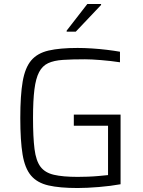

<svg xmlns="http://www.w3.org/2000/svg" viewBox="-20 -937 719 965"><path d="M370 8Q280 8 223.5 -5Q167 -18 136 -54.5Q105 -91 93.5 -160.5Q82 -230 82 -344Q82 -458 94 -527.5Q106 -597 137 -633.5Q168 -670 224.5 -683Q281 -696 370 -696Q404 -696 442.5 -693.5Q481 -691 518 -686.5Q555 -682 583 -677V-624Q537 -631 487.5 -635Q438 -639 407 -639Q342 -639 296.5 -636Q251 -633 222 -619.5Q193 -606 176.5 -574.5Q160 -543 153 -487.5Q146 -432 146 -344Q146 -247 153.5 -188Q161 -129 183.5 -99Q206 -69 251 -58.5Q296 -48 370 -48Q393 -48 421 -49Q449 -50 476.5 -52.5Q504 -55 523 -57V-305H351V-361H586V-11Q537 -2 476.5 3Q416 8 370 8ZM315 -778V-783L419 -917H488V-912L361 -778Z"/></svg>

Font: Saira Light
Style: Regular
Weight: 300
Designer: Hector Gatti with collaboration of the Omnibus-Type team
Foundry: Omnibus-Type
Version: Version 1.100; ttfautohint (v1.8.3)